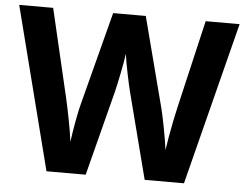

<svg xmlns="http://www.w3.org/2000/svg" viewBox="-51 -776 1069 839"><g transform="rotate(5 483.5 -357.0)"><path d="M966.8 -713.9 785.2 0H612.8L516.1 -375Q513.2 -385.7 508.3 -407.7Q503.4 -429.7 498 -455.8Q492.7 -481.9 488.5 -505.1Q484.4 -528.3 482.9 -542Q481.4 -528.3 477.3 -505.4Q473.1 -482.4 468 -456.5Q462.9 -430.7 458 -408.2Q453.1 -385.7 450.2 -374L354 0H182.1L0 -713.9H148.9L240.2 -324.2Q244.1 -306.6 249.3 -282.2Q254.4 -257.8 259.5 -231.2Q264.6 -204.6 268.8 -179.9Q272.9 -155.3 274.9 -137.2Q277.3 -155.8 281.2 -180.4Q285.2 -205.1 289.8 -230.7Q294.4 -256.3 299.3 -278.3Q304.2 -300.3 308.1 -314L412.1 -713.9H555.2L659.2 -314Q662.6 -300.8 667.2 -278.6Q671.9 -256.3 676.8 -230.5Q681.6 -204.6 685.8 -179.9Q689.9 -155.3 691.9 -137.2Q695.3 -161.6 701.4 -196.5Q707.5 -231.4 714.6 -266.1Q721.7 -300.8 727.1 -324.2L817.9 -713.9Z"/></g></svg>

Font: Wonky
Style: Regular
Weight: 400
Designer: Monotype Design Team
Foundry: Monotype Imaging Inc.
Version: Version 3.000